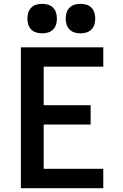

<svg xmlns="http://www.w3.org/2000/svg" viewBox="-20 -982 640 1002"><path d="M89 0V-735H519V-634H208V-433H453V-332H208V-101H519V0ZM400 -808Q384 -808 369 -812.5Q354 -817 343 -828Q332 -839 327.5 -854Q323 -869 323 -885Q323 -901 327.5 -916Q332 -931 343 -942Q354 -953 369 -957.5Q384 -962 400 -962Q416 -962 431 -957.5Q446 -953 457 -942Q468 -931 472.5 -916Q477 -901 477 -885Q477 -869 472.5 -854Q468 -839 457 -828Q446 -817 431 -812.5Q416 -808 400 -808ZM200 -808Q184 -808 169 -812.5Q154 -817 143 -828Q132 -839 127.5 -854Q123 -869 123 -885Q123 -901 127.5 -916Q132 -931 143 -942Q154 -953 169 -957.5Q184 -962 200 -962Q216 -962 231 -957.5Q246 -953 257 -942Q268 -931 272.5 -916Q277 -901 277 -885Q277 -869 272.5 -854Q268 -839 257 -828Q246 -817 231 -812.5Q216 -808 200 -808Z"/></svg>

Font: Iosevka Custom Extended
Style: Bold
Weight: 700
Width: 7
Monospace: yes
Designer: Belleve Invis
Foundry: Belleve Invis
Version: Version 11.2.4; ttfautohint (v1.8.4)